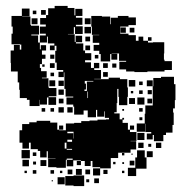

<svg xmlns="http://www.w3.org/2000/svg" viewBox="-20 -613 637 650"><path d="M422 -107V-96H380V-78H355V-43H319V-47H293V-68H287V-51H267V-68H254V-70H228V-50H206V-72H226V-76H206V-72H203V-45H171V-47H143V-75H168V-76H142V-101H138V-80H116V-102H108V-108H84V-130H78V-110H56V-130H46V-172H55V-193H79V-199H104V-204H150V-198H174V-174H180V-172H203V-195H231V-197H255V-203H283V-205H310V-208H339V-209H349V-214H335V-236H333V-218H309V-241H305V-216H277V-239H263V-225H231V-252H228V-259H205V-283H228V-286H202V-312H198V-368H196V-352H178V-370H194V-376H172V-401H167V-441H171V-458H165V-443H149V-459H164V-466H142V-489H139V-469H115V-493H135V-499H115V-523H135V-530H116V-552H136V-562H143V-585H165V-593H209V-586H232V-561H235V-583H259V-559H237V-553H259V-529H237V-524H260V-498H234V-521H230V-498H210V-497H233V-471H236V-492H258V-470H237V-466H262V-442H268V-433H289V-409H268V-402H288V-383H298V-400H316V-382H299V-376H322V-346H299V-345H348V-350H386V-345H411V-317H413V-285H411V-257H383V-285H381V-312H377V-264H375V-233H367V-229H385V-209H394V-214H400V-208H395V-197H413V-174H420V-166H442V-136H422V-135H441V-107ZM86 -493H109V-469H115V-446H118V-460H136V-442H122V-428H134V-414H122V-396H115V-383H119V-372H138V-350H122V-348H144V-319H145V-315H171V-287H145V-284H170V-258H144V-283H139V-259H115V-275H114V-254H80V-275H71V-281H47V-309H45V-334H40V-371H17V-400H16V-442H27V-461H47V-445H52V-462H48V-463H19V-499H23V-523H19V-559H54V-584H80V-558H55V-557H83V-529H85V-526H112V-496H86ZM119 -579H135V-563H119ZM91 -577H103V-565H91ZM316 -495H291V-523H289V-559H325V-557H353V-531H355V-553H379V-559H415V-554H440V-528H415V-523H387V-499H415V-494H440V-475H449V-489H465V-475H481V-469H498V-470H536V-432H535V-411H537V-406H562V-376H537V-371H479V-369H435V-371H407V-378H384V-404H407V-407H383V-432H358V-431H377V-411H357V-430H353V-405H321V-430H316V-441H297V-461H316V-468H294V-494H316ZM87 -551H107V-531H87ZM267 -551H287V-531H267ZM266 -522H288V-500H266ZM406 -520V-502H388V-520ZM435 -519V-503H419V-519ZM269 -489H285V-473H269ZM481 -487H493V-475H481ZM285 -443H269V-459H285ZM150 -414V-428H164V-414ZM313 -427V-415H301V-427ZM165 -383H149V-399H165ZM329 -399H345V-383H329ZM374 -398V-384H360V-398ZM131 -395V-387H123V-395ZM345 -353H329V-369H345ZM163 -367V-355H151V-367ZM569 -328H574V-274H572V-246H566V-232H568V-190H564V-164H542V-156H533V-135H501V-156H497V-141H477V-161H492V-166H472V-194H471V-167H443V-195H470V-228H472V-256H497V-321H499V-349H525V-353H569ZM416 -342H438V-320H416ZM167 -321H147V-341H167ZM477 -321V-341H497V-321ZM178 -340H196V-322H178ZM274 -305V-337H296V-339H267V-330H271V-310H266V-305ZM451 -337H463V-325H451ZM196 -292H178V-310H196ZM480 -294V-308H494V-294ZM463 -295H451V-307H463ZM423 -297V-305H431V-297ZM278 -303H276V-281H278ZM445 -283H469V-259H445ZM437 -261H417V-281H437ZM195 -279V-263H179V-279ZM495 -263H479V-279H495ZM196 -232H178V-250H196ZM208 -232V-250H226V-232ZM121 -235V-247H133V-235ZM151 -235V-247H163V-235ZM451 -247H463V-235H451ZM400 -244V-238H394V-244ZM462 -216V-206H452V-216ZM180 -188H194V-174H180ZM420 -188H434V-174H420ZM228 -144H229V-167H208V-162H228ZM445 -163H469V-139H445ZM224 -140H208V-133H224ZM199 -110H205V-130H199ZM466 -130V-112H448V-130ZM526 -112H508V-130H526ZM482 -116V-126H492V-116ZM224 -109H206V-106H224ZM81 -77H53V-105H81ZM444 -104H470V-80H476V-42H441V-17H413V-45H438V-80H444ZM497 -81H477V-101H497ZM103 -85H91V-97H103ZM401 -87H393V-95H401ZM425 -89V-93H429V-89ZM78 -50H56V-72H78ZM137 -51H117V-71H137ZM435 -53H419V-69H435ZM254 -54H240V-68H254ZM92 -56V-66H102V-56ZM371 -57H363V-65H371ZM394 -58V-64H400V-58ZM319 -19H295V-43H319ZM237 -21V-41H257V-21ZM209 -23V-39H225V-23ZM285 -23H269V-39H285ZM344 -24H330V-38H344ZM103 -25H91V-37H103ZM163 -25H151V-37H163ZM71 -27H63V-35H71ZM183 -27V-35H191V-27ZM401 -27H393V-35H401ZM201 -17H229V-19H265V17H229V15H201ZM199 11H175V-13H199ZM315 7H299V-9H315ZM282 4H272V-6H282ZM159 1H155V-3H159Z"/></svg>

Font: Rubik-Storm
Style: Regular
Weight: 400
Designer: NaN (generative design), Hubert & Fischer (Rubik source font outlines)
Foundry: NaN, Hubert & Fischer
Version: Version 1.000